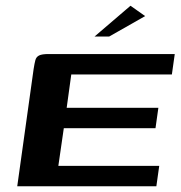

<svg xmlns="http://www.w3.org/2000/svg" viewBox="-20 -648 628 668"><path d="M40 0 97 -408Q100 -427 103 -438.5Q106 -450 116 -455Q126 -460 149 -460H588L578 -389H228L212 -273H531L521 -202H202L183 -71H534L524 0ZM309 -521 434 -628 485 -592 360 -521Z"/></svg>

Font: Genos SemiBold
Style: Italic
Weight: 600
Italic angle: -8°
Version: Version 1.010